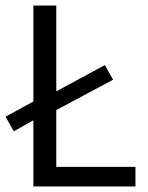

<svg xmlns="http://www.w3.org/2000/svg" viewBox="-26 -676 535 696"><path d="M24 -200 -6 -253 95 -308V-656H178V-345L354 -440L384 -387L178 -277V-71H465V0H95V-240Z"/></svg>

Font: Swei Fan Sans CJK TC
Style: Regular
Weight: 400
Version: Version 2.130